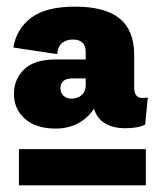

<svg xmlns="http://www.w3.org/2000/svg" viewBox="-20 -733 498 578"><path d="M147 -346Q89 -346 55.5 -375Q22 -404 22 -451Q22 -494 52.5 -524Q83 -554 148 -554H238V-577Q238 -614 199 -614Q181 -614 168 -604.5Q155 -595 152 -570L20 -590Q30 -647 74.5 -680Q119 -713 206 -713Q297 -713 340.5 -677Q384 -641 384 -568V-469Q384 -438 409 -438Q421 -438 425 -440L417 -358Q396 -347 357 -347Q321 -347 296.5 -361.5Q272 -376 263 -406Q246 -379 216.5 -362.5Q187 -346 147 -346ZM195 -436Q214 -436 226 -447Q238 -458 238 -476V-497H198Q162 -497 162 -467Q162 -453 171.5 -444.5Q181 -436 195 -436ZM37 -175V-284H419V-175Z"/></svg>

Font: Prodigy Sans ExtraBold
Style: Regular
Weight: 800
Designer: Wei Huang
Foundry: Wei Huang
Version: Version 1.003; ttfautohint (v1.8.3)